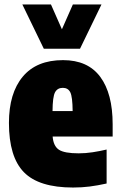

<svg xmlns="http://www.w3.org/2000/svg" viewBox="-20 -828 539 859"><path d="M307 11Q154 11 87 -57.5Q20 -126 20 -278Q20 -411 81.8 -485Q143.5 -559 262 -559Q373 -559 428.5 -484.2Q484 -409.5 484 -272V-217H215.5Q219 -174.5 243.5 -158.2Q268 -142 332 -142Q363 -142 394.2 -146.8Q425.5 -151.5 457 -159V-7Q416.5 2 381.2 6.5Q346 11 307 11ZM261 -435Q237 -435 226.2 -415Q215.5 -395 215 -331H305Q304.5 -395 294.5 -415Q284.5 -435 261 -435ZM176 -610 80 -808H208L257 -697L306 -808H434L338 -610Z"/></svg>

Font: Encode Sans Condensed Black
Style: Regular
Weight: 900
Width: 3
Designer: Multiple Designers
Foundry: Impallari Type
Version: Version 3.000; ttfautohint (v1.8.3) -l 8 -r 50 -G 200 -x 14 